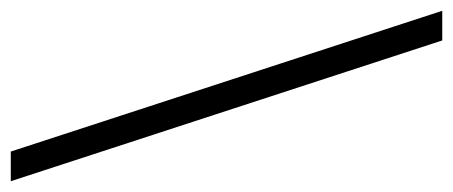

<svg xmlns="http://www.w3.org/2000/svg" viewBox="-284 -524 840 356"><g transform="rotate(-90 136.0 -346.0)"><path d="M239 54 -22 -746H33L294 54Z"/></g></svg>

Font: Winston Light
Style: Regular
Weight: 300
Designer: Original fonts by Vernon Adams / Changes by Cristiano Sobral
Foundry: Original fonts by Vernon Adams / Changes by Cristiano Sobral
Version: Version 2.503;July 17, 2020;FontCreator 13.0.0.2655 64-bit